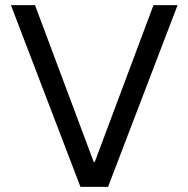

<svg xmlns="http://www.w3.org/2000/svg" viewBox="-20 -727 733 747"><path d="M293 0H400.4L670.9 -707H577.1L348.6 -96.7H344.7L116.2 -707H22.5Z"/></svg>

Font: Wanted Sans
Style: Regular
Weight: 400
Designer: Original Design by Kil Hyung-jin and Kang Hanbin, Wanted Lab, Inc; Hangeul from Source Han Sans by Jang Soo-young and Ka
Foundry: Wanted Lab, Inc.
Version: Version 1.001;Glyphs 3.2 (3227)